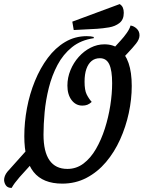

<svg xmlns="http://www.w3.org/2000/svg" viewBox="-75 -877 703 940"><path d="M-18 43Q-37 43 -45.5 31.5Q-54 20 -55 5Q-55 -16 -39 -36L72 -160L117 -116L21 -10Q5 9 -2.5 19Q-10 29 -18 43ZM493 -556 446 -602 517 -680Q531 -695 545.5 -715.5Q560 -736 564 -752Q580 -750 594 -737Q608 -724 608 -704Q608 -685 591 -663.5Q574 -642 551 -618ZM230 22Q135 22 89.5 -35Q44 -92 44 -210Q44 -278 57 -347.5Q70 -417 96 -480.5Q122 -544 159 -593.5Q196 -643 244 -671.5Q292 -700 350 -700Q361 -700 369 -699Q377 -698 384 -696V-690Q321 -681 277.5 -646Q234 -611 206.5 -559Q179 -507 164 -447Q149 -387 143.5 -327.5Q138 -268 138 -218Q138 -134 167.5 -92Q197 -50 255 -50Q299 -50 334 -76.5Q369 -103 395 -148Q421 -193 438.5 -248Q456 -303 465 -360.5Q474 -418 474 -470Q474 -532 460 -562Q446 -592 414 -592Q390 -592 373.5 -578.5Q357 -565 348 -539.5Q339 -514 339 -477Q339 -436 349 -415.5Q359 -395 374 -378Q363 -368 352.5 -364Q342 -360 328 -360Q296 -360 275.5 -387Q255 -414 255 -458Q255 -497 270 -533.5Q285 -570 310.5 -598.5Q336 -627 368.5 -643.5Q401 -660 436 -660Q480 -660 509.5 -636.5Q539 -613 554.5 -568Q570 -523 570 -456Q570 -391 555.5 -323.5Q541 -256 513 -194Q485 -132 444 -83.5Q403 -35 349 -6.5Q295 22 230 22ZM286 -730 279 -771 511 -857Q522 -850 526.5 -839.5Q531 -829 531 -814Q531 -781 510 -764.5Q489 -748 459 -743Q429 -738 400 -736Z"/></svg>

Font: Sansita Swashed Light
Style: Regular
Weight: 300
Designer: Pablo Cosgaya
Foundry: Omnibus-Type
Version: Version 1.003